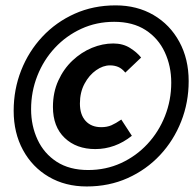

<svg xmlns="http://www.w3.org/2000/svg" viewBox="-20 -675 712 704"><path d="M298 8.7Q219.4 8.7 158.9 -26.7Q98.4 -62.1 64.3 -124.9Q30.1 -187.8 30.1 -268.9Q30.1 -347.2 57.6 -416.9Q85.1 -486.7 135.2 -540.3Q185.3 -593.9 253.7 -624.6Q322.1 -655.3 403.9 -655.3Q482.5 -655.3 543 -619.9Q603.5 -584.5 637.6 -521.6Q671.8 -458.8 671.8 -377.6Q671.8 -299.4 644.3 -229.7Q616.8 -159.9 566.7 -106.3Q516.6 -52.7 448.2 -22Q379.8 8.7 298 8.7ZM303.3 -51.6Q368.2 -51.6 423.7 -77Q479.2 -102.5 520.5 -146.9Q561.9 -191.2 584.9 -249.4Q607.9 -307.5 607.9 -372Q607.9 -432.7 584.2 -483.6Q560.6 -534.5 513.9 -564.8Q467.1 -595 398.6 -595Q333.7 -595 278.2 -569.5Q222.7 -544 181.4 -499.7Q140 -455.4 117 -397.2Q94 -339.1 94 -274.6Q94 -213.9 117.7 -163Q141.3 -112.1 188 -81.8Q234.8 -51.6 303.3 -51.6ZM329.5 -128.4Q260 -128.4 217.1 -169.4Q174.1 -210.4 174.1 -282.9Q174.1 -336.3 193.8 -379.4Q213.4 -422.5 245.8 -453Q278.2 -483.5 317.2 -499.6Q356.2 -515.6 395.2 -515.6Q430.4 -515.6 456.4 -499.4Q482.4 -483.1 497.4 -464L439.5 -408.8Q427 -423.9 413.3 -429.6Q399.6 -435.3 383.3 -435.3Q357.7 -435.3 332.3 -417.4Q306.8 -399.6 289.9 -368Q273 -336.4 273 -295.5Q273 -254.6 293.8 -231.7Q314.7 -208.7 351.3 -208.7Q372.3 -208.7 388.4 -215.6Q404.4 -222.6 424.8 -236.6L463.5 -177.1Q432.7 -152.6 399 -140.5Q365.3 -128.4 329.5 -128.4Z"/></svg>

Font: Source Sans 3
Style: Italic
Weight: 200
Italic angle: -11°
Designer: Paul D. Hunt
Foundry: Adobe
Version: Version 3.046;hotconv 1.0.118;makeotfexe 2.5.65603